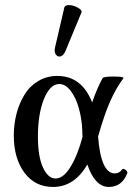

<svg xmlns="http://www.w3.org/2000/svg" viewBox="-20 -723 524 754"><path d="M236.8 -522Q229.5 -504.9 218.3 -501.7Q207 -498.5 199.7 -508.5Q192.4 -518.6 195.8 -535.2L232.9 -694.8Q237.8 -704.1 254.2 -702.9Q270.5 -701.7 287.1 -692.1Q303.7 -682.6 299.8 -673.8ZM188 11.2Q117.7 11.2 75.9 -44.9Q34.2 -101.1 34.2 -190.9Q34.2 -236.3 45.2 -277.6Q56.2 -318.8 76.7 -352.1Q97.2 -385.3 130.6 -405Q164.1 -424.8 205.1 -424.8Q301.3 -424.8 341.8 -320.8Q361.8 -377.9 382.8 -416Q386.7 -422.9 431.2 -422.4Q467.8 -421.9 464.8 -416Q435.5 -376.5 413.1 -326.2Q390.6 -275.9 365.2 -187Q376 -42 431.2 -42Q448.7 -42 460 -58.1Q462.9 -61 468 -59.1Q473.1 -57.1 477.3 -51.8Q481.4 -46.4 480 -43Q459 11.2 407.2 11.2Q379.9 11.2 358.4 -11.7Q336.9 -34.7 323.2 -77.1Q272 11.2 188 11.2ZM128.9 -186Q128.9 -107.9 148.9 -64.9Q168.9 -22 198.2 -22Q229 -22 257.1 -67.9Q285.2 -113.8 304.2 -186Q303.2 -193.8 303.2 -210Q301.3 -256.3 289.8 -297.6Q278.3 -338.9 257.8 -366Q237.3 -393.1 212.9 -393.1Q176.8 -393.1 152.8 -334.5Q128.9 -275.9 128.9 -186Z"/></svg>

Font: Junicode SmCond Medium
Style: Regular
Weight: 500
Width: 4
Designer: Peter S. Baker
Version: Version 2.206